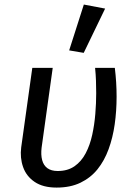

<svg xmlns="http://www.w3.org/2000/svg" viewBox="-20 -833 604 865"><path d="M408.4 -527.1H497.3Q501.3 -494.2 503.3 -462.2Q505.3 -430.3 505.3 -397.3Q505.3 -333.2 496.8 -273.1Q488.3 -213 469.3 -161Q450.3 -109 419.3 -70.4Q388.2 -31.9 342.6 -9.9Q297.1 12.1 234.9 12.1Q173.7 12.1 136.1 -13.5Q98.5 -39 84 -80.6Q69.5 -122.1 75.5 -169.1L125.5 -527.1H217.5L167.5 -168.2Q163.5 -135.4 170 -111.5Q176.4 -87.6 193.8 -75.1Q211.2 -62.6 240.1 -62.6Q284.9 -62.6 315.8 -84.1Q346.6 -105.6 366.1 -142.6Q385.5 -179.7 395.4 -225.2Q405.4 -270.6 409.4 -319.6Q413.4 -368.5 413.4 -413.4Q413.4 -440.3 412.4 -469.3Q411.4 -498.2 408.4 -527.1ZM291.6 -606 357.7 -812.5 453.6 -794.3 357.2 -594.9Z"/></svg>

Font: Fira Sans Variable
Style: Italic
Weight: 397
Italic angle: -8°
Designer: Carrois Corporate & Edenspiekermann AG
Foundry: Carrois Corporate GbR & Edenspiekermann AG
Version: Version 4.202